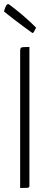

<svg xmlns="http://www.w3.org/2000/svg" viewBox="-41 -933 225 953"><path d="M59 0V-676Q59 -688 61 -693Q63 -698 73 -699Q83 -700 105 -700V-12Q105 -6 103 -3.5Q101 -1 91.5 -0.5Q82 0 59 0ZM120 -769Q98 -785 74 -802.5Q50 -820 29.5 -836Q9 -852 -5 -863Q-19 -874 -21 -876Q-20 -883 -14 -898Q-8 -913 1 -913Q2 -913 15 -903Q28 -893 48.5 -876.5Q69 -860 92.5 -839Q116 -818 138 -796Q138 -796 135 -789.5Q132 -783 128 -776Q124 -769 120 -769Z"/></svg>

Font: Yanone Kaffeesatz ExtraLight Light
Style: Regular
Weight: 300
Version: Version 2.003